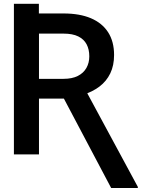

<svg xmlns="http://www.w3.org/2000/svg" viewBox="-20 -797 783 991"><path d="M51.8 -678.2V-777.3H180.7V-678.2ZM51.8 -727.5H308.1Q391.1 -727.5 449.2 -702.9Q507.3 -678.2 538.1 -630.4Q568.8 -582.5 568.8 -513.2Q568.8 -459 549.3 -418.5Q529.8 -377.9 493.4 -350.3Q457 -322.8 406.7 -307.1L368.7 -288.1H142.6V-390.1H308.1Q352.1 -390.1 381.6 -405Q411.1 -419.9 426 -446.3Q440.9 -472.7 440.9 -506.3Q440.9 -542 427 -568.4Q413.1 -594.7 383.8 -609.1Q354.5 -623.5 308.1 -623.5H181.2V0H51.8ZM553.7 173.3 292.5 -320.8H427.7L691.4 167.5V173.3Z"/></svg>

Font: Inter Cardless
Style: Medium
Weight: 500
Designer: Rasmus Andersson
Foundry: rsms
Version: Version 4.001;git-9221beed3